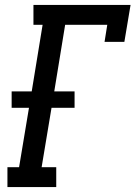

<svg xmlns="http://www.w3.org/2000/svg" viewBox="-20 -755 547 775"><path d="M10 0V-80H57L97 -320H27V-386H108L152 -655H115V-735H507L482 -586H402L413 -655H243L199 -386H281V-320H188L148 -80H207V0Z"/></svg>

Font: Iosevka Curly Slab MdObl
Style: Regular
Weight: 500
Italic angle: -9°
Monospace: yes
Designer: Belleve Invis
Foundry: Belleve Invis
Version: Version 11.0.0; ttfautohint (v1.8.3)